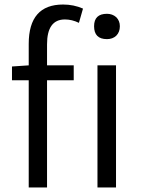

<svg xmlns="http://www.w3.org/2000/svg" viewBox="-20 -829 626 849"><path d="M411 -540H493V0H411ZM396 -713Q396 -768 453 -768Q477 -768 494 -753Q510 -737 510 -713Q510 -687 494 -671Q478 -656 453 -656Q396 -656 396 -713ZM33 -535 107 -540V-635Q107 -809 259 -809Q306 -809 347 -791L329 -728Q298 -743 267 -743Q188 -743 188 -633V-540H306V-474H188V0H107V-474H33Z"/></svg>

Font: Source Han Sans CN Normal
Style: Regular
Weight: 350
Designer: Ryoko NISHIZUKA 西塚涼子 (kana, bopomofo & ideographs); Paul D. Hunt (Latin, Greek & Cyrillic); Sandoll Communications 산돌커뮤니
Foundry: Adobe
Version: Version 2.004;hotconv 1.0.118;makeotfexe 2.5.65603